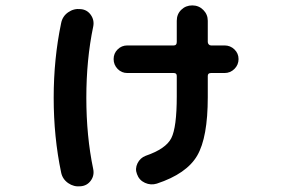

<svg xmlns="http://www.w3.org/2000/svg" viewBox="-20 -640 1040 707"><path d="M449.2 -371.1Q427.7 -371.1 413.1 -386.2Q398.4 -401.4 398.4 -422.4Q398.4 -443.4 413.1 -458Q427.7 -472.7 449.2 -472.7H620.1Q630.9 -472.7 630.9 -485.4V-563.5Q630.9 -587.9 647.5 -604Q664.1 -620.1 688 -620.1Q711.9 -620.1 728.5 -603.5Q745.1 -586.9 745.1 -563.5V-485.4Q745.1 -480.5 748.5 -476.6Q752 -472.7 756.8 -472.7H806.6Q828.1 -472.7 843.3 -458Q858.4 -443.4 858.4 -422.4Q858.4 -401.4 843.3 -386.2Q828.1 -371.1 806.6 -371.1H756.8Q745.1 -371.1 745.1 -360.4V-282.2Q745.1 -133.8 706.1 -66.9Q667 0 557.6 36.1Q535.2 43 513.7 33.2Q492.2 23.4 484.4 1Q476.6 -18.6 486.3 -38.6Q496.1 -58.6 516.6 -66.4Q590.8 -91.8 610.8 -131.3Q630.9 -170.9 630.9 -285.2V-360.4Q630.9 -371.1 620.1 -371.1ZM277.3 45.9Q252 48.8 231 34.2Q210 19.5 205.1 -4.9Q177.7 -135.7 177.7 -279.8Q177.7 -423.8 205.1 -554.7Q210 -580.1 231 -594.7Q252 -609.4 277.3 -606.4Q300.8 -604.5 314.5 -585Q328.1 -565.4 323.2 -542Q297.9 -420.9 297.9 -279.8Q297.9 -138.7 323.2 -17.6Q328.1 5.9 314.5 24.9Q300.8 43.9 277.3 45.9Z"/></svg>

Font: Rounded-X Mgen+ 1mn bold
Style: Bold
Weight: 700
Designer: [Source Han Sans]
Ryoko NISHIZUKA  (kana & ideographs); Paul D. Hunt (Latin, Greek & Cyrillic); Wenlong ZHANG  (bopomofo
Version: Version 1.059.20150602